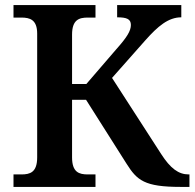

<svg xmlns="http://www.w3.org/2000/svg" viewBox="-20 -734 764 754"><path d="M33 0H355V-49H325C291 -49 263 -57 263 -116V-342H318L477 -91C518 -26 547 0 689 0H724V-49H721C681 -49 649 -73 613 -129L420 -428L551 -576C600 -631 641 -666 692 -666V-714H440V-666C478 -666 494 -659 494 -636C494 -613 479 -588 437 -541L319 -404H263V-598C263 -657 291 -665 325 -665H355V-714H33V-665H64C97 -665 126 -657 126 -602V-116C126 -57 98 -49 64 -49H33Z"/></svg>

Font: Noto Serif SemiBold
Style: Regular
Weight: 600
Designer: Monotype Design Team
Foundry: Monotype Imaging Inc.
Version: Version 2.013